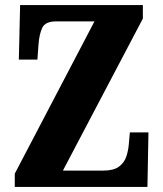

<svg xmlns="http://www.w3.org/2000/svg" viewBox="-20 -734 641 754"><path d="M38 0V-52L351 -650H200Q158 -650 146 -625Q134 -600 131 -557L127 -500H54L59 -714H541V-661L227 -64H385Q426 -64 447 -79.5Q468 -95 476 -119Q484 -143 486 -169L490 -214H563L559 0Z"/></svg>

Font: Noto Serif Khmer ExtraCondensed Black
Style: Regular
Weight: 900
Width: 2
Designer: Danh Hong and the Monotype Design Team
Foundry: Monotype Imaging Inc.
Version: Version 2.004